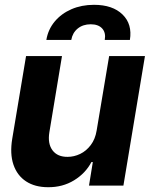

<svg xmlns="http://www.w3.org/2000/svg" viewBox="-20 -782 631 809"><path d="M387.2 -231.9 439.9 -545.9H590.8L500 0H355L371.1 -99.1H365.2Q340.3 -51.8 292 -22.2Q243.7 7.3 182.6 6.8Q127.4 6.8 89.8 -17.8Q52.2 -42.5 36.6 -88.4Q21 -134.3 31.7 -198.2L89.8 -545.9H241.2L188 -224.6Q180.2 -176.8 201.2 -148.7Q222.2 -120.6 265.1 -121.1Q292 -121.1 317.9 -133.5Q343.8 -146 362.5 -170.9Q381.3 -195.8 387.2 -231.9ZM175.3 -613.8Q182.6 -657.7 210.4 -691.2Q238.3 -724.6 281 -743.2Q323.7 -761.7 376 -761.7Q454.6 -761.7 496.3 -720.9Q538.1 -680.2 527.3 -613.8H421.4Q426.8 -644 410.6 -661.9Q394.5 -679.7 362.3 -679.7Q329.6 -679.7 307.6 -661.9Q285.6 -644 280.3 -613.8Z"/></svg>

Font: Inter Tight
Style: Bold Italic
Weight: 700
Italic angle: -9.39999°
Designer: Rasmus Andersson
Foundry: rsms
Version: Version 3.004